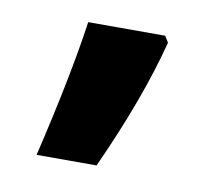

<svg xmlns="http://www.w3.org/2000/svg" viewBox="-42 -255 370 337"><g transform="rotate(10 142.5 -86.5)"><path d="M234.9 -197.8Q208.5 -94.7 148.9 36.1H42Q76.7 -109.9 90.8 -209H228ZM117.7 -92.8Z"/></g></svg>

Font: Noto Sans Oriya UI
Style: Bold
Weight: 700
Designer: Monotype Design Team
Foundry: Monotype Imaging Inc.
Version: Version 1.01